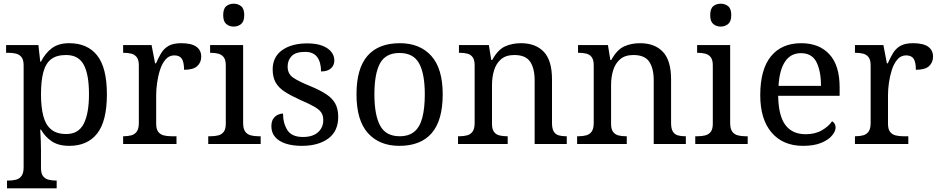

<svg xmlns="http://www.w3.org/2000/svg" viewBox="-20 -780 5089 1040"><path d="M18 240V198H26Q49 198 67.5 193Q86 188 97 172.5Q108 157 108 126V-426Q108 -456 96.5 -470.5Q85 -485 66.5 -489.5Q48 -494 26 -494H13V-536H188L198 -446H202Q225 -492 261 -519Q297 -546 355 -546Q454 -546 506.5 -479.5Q559 -413 559 -269Q559 -124 506.5 -57Q454 10 355 10Q297 10 260.5 -14.5Q224 -39 202 -78H198Q200 -49 201 -16.5Q202 16 202 35V131Q202 160 213.5 174.5Q225 189 243.5 193.5Q262 198 284 198H287V240ZM339 -54Q405 -54 433.5 -109.5Q462 -165 462 -270Q462 -377 433.5 -429.5Q405 -482 338 -482Q286 -482 256.5 -459Q227 -436 214.5 -388.5Q202 -341 202 -269Q202 -200 214.5 -152Q227 -104 257 -79Q287 -54 339 -54Z M647 0V-42H650Q673 -42 691.5 -47Q710 -52 721 -67.5Q732 -83 732 -114V-426Q732 -456 720.5 -470.5Q709 -485 690.5 -489.5Q672 -494 650 -494H647V-536H801L820 -437H825Q838 -467 853 -492Q868 -517 893 -531.5Q918 -546 962 -546Q1017 -546 1043.5 -527Q1070 -508 1070 -473Q1070 -442 1048.5 -422Q1027 -402 977 -402Q977 -443 965 -461.5Q953 -480 924 -480Q896 -480 877 -458Q858 -436 847 -402Q836 -368 831 -331.5Q826 -295 826 -266V-109Q826 -80 837.5 -65.5Q849 -51 867.5 -46.5Q886 -42 908 -42H936V0Z M1108 0V-42H1121Q1143 -42 1161.5 -46.5Q1180 -51 1191.5 -65.5Q1203 -80 1203 -109V-426Q1203 -456 1191.5 -470.5Q1180 -485 1161.5 -489.5Q1143 -494 1121 -494H1118V-536H1297V-114Q1297 -83 1308 -67.5Q1319 -52 1338 -47Q1357 -42 1379 -42H1392V0ZM1246 -636Q1222 -636 1205.5 -650Q1189 -664 1189 -698Q1189 -733 1205.5 -746.5Q1222 -760 1246 -760Q1269 -760 1286 -746.5Q1303 -733 1303 -698Q1303 -664 1286 -650Q1269 -636 1246 -636Z M1615 10Q1565 10 1528 -2Q1491 -14 1470.5 -37.5Q1450 -61 1450 -96Q1450 -123 1461 -138Q1472 -153 1486.5 -159Q1501 -165 1513 -165Q1513 -113 1536.5 -75.5Q1560 -38 1621 -38Q1674 -38 1702.5 -63.5Q1731 -89 1731 -129Q1731 -154 1720.5 -170Q1710 -186 1683.5 -201.5Q1657 -217 1608 -238Q1557 -261 1523.5 -282.5Q1490 -304 1473.5 -332.5Q1457 -361 1457 -404Q1457 -472 1508.5 -508.5Q1560 -545 1645 -545Q1693 -545 1725.5 -532.5Q1758 -520 1774.5 -499Q1791 -478 1791 -453Q1791 -426 1772.5 -409.5Q1754 -393 1719 -393Q1719 -443 1698 -471Q1677 -499 1633 -499Q1582 -499 1560 -476.5Q1538 -454 1538 -419Q1538 -381 1566.5 -360.5Q1595 -340 1662 -313Q1715 -291 1748 -269Q1781 -247 1796.5 -218Q1812 -189 1812 -147Q1812 -69 1758 -29.5Q1704 10 1615 10Z M2143 10Q2035 10 1973 -59Q1911 -128 1911 -269Q1911 -409 1970.5 -477.5Q2030 -546 2146 -546Q2254 -546 2316 -477.5Q2378 -409 2378 -269Q2378 -128 2318.5 -59Q2259 10 2143 10ZM2145 -42Q2195 -42 2225 -67.5Q2255 -93 2268 -144Q2281 -195 2281 -269Q2281 -381 2250 -437Q2219 -493 2144 -493Q2069 -493 2038.5 -437Q2008 -381 2008 -269Q2008 -157 2039 -99.5Q2070 -42 2145 -42Z M2461 0V-42H2469Q2492 -42 2510.5 -47Q2529 -52 2540 -67.5Q2551 -83 2551 -114V-426Q2551 -456 2540 -470.5Q2529 -485 2511 -489.5Q2493 -494 2471 -494H2466V-536H2628L2641 -455H2646Q2677 -511 2715.5 -528.5Q2754 -546 2802 -546Q2881 -546 2925.5 -499.5Q2970 -453 2970 -350V-114Q2970 -83 2979.5 -67.5Q2989 -52 3006 -47Q3023 -42 3045 -42H3050V0H2876V-345Q2876 -410 2851.5 -446Q2827 -482 2766 -482Q2721 -482 2694.5 -459.5Q2668 -437 2656.5 -400Q2645 -363 2645 -320V-109Q2645 -80 2656 -65.5Q2667 -51 2685 -46.5Q2703 -42 2725 -42H2730V0Z M3106 0V-42H3114Q3137 -42 3155.5 -47Q3174 -52 3185 -67.5Q3196 -83 3196 -114V-426Q3196 -456 3185 -470.5Q3174 -485 3156 -489.5Q3138 -494 3116 -494H3111V-536H3273L3286 -455H3291Q3322 -511 3360.5 -528.5Q3399 -546 3447 -546Q3526 -546 3570.5 -499.5Q3615 -453 3615 -350V-114Q3615 -83 3624.5 -67.5Q3634 -52 3651 -47Q3668 -42 3690 -42H3695V0H3521V-345Q3521 -410 3496.5 -446Q3472 -482 3411 -482Q3366 -482 3339.5 -459.5Q3313 -437 3301.5 -400Q3290 -363 3290 -320V-109Q3290 -80 3301 -65.5Q3312 -51 3330 -46.5Q3348 -42 3370 -42H3375V0Z M3746 0V-42H3759Q3781 -42 3799.5 -46.5Q3818 -51 3829.5 -65.5Q3841 -80 3841 -109V-426Q3841 -456 3829.5 -470.5Q3818 -485 3799.5 -489.5Q3781 -494 3759 -494H3756V-536H3935V-114Q3935 -83 3946 -67.5Q3957 -52 3976 -47Q3995 -42 4017 -42H4030V0ZM3884 -636Q3860 -636 3843.5 -650Q3827 -664 3827 -698Q3827 -733 3843.5 -746.5Q3860 -760 3884 -760Q3907 -760 3924 -746.5Q3941 -733 3941 -698Q3941 -664 3924 -650Q3907 -636 3884 -636Z M4330 10Q4221 10 4159.5 -62Q4098 -134 4098 -264Q4098 -404 4156 -475Q4214 -546 4320 -546Q4417 -546 4472.5 -486Q4528 -426 4528 -307V-261H4195Q4197 -152 4234.5 -102.5Q4272 -53 4344 -53Q4396 -53 4432.5 -74.5Q4469 -96 4487 -123Q4494 -120 4500 -111Q4506 -102 4506 -89Q4506 -69 4487 -46Q4468 -23 4429 -6.5Q4390 10 4330 10ZM4427 -315Q4427 -395 4402.5 -443.5Q4378 -492 4318 -492Q4263 -492 4232.5 -446.5Q4202 -401 4197 -315Z M4611 0V-42H4614Q4637 -42 4655.5 -47Q4674 -52 4685 -67.5Q4696 -83 4696 -114V-426Q4696 -456 4684.5 -470.5Q4673 -485 4654.5 -489.5Q4636 -494 4614 -494H4611V-536H4765L4784 -437H4789Q4802 -467 4817 -492Q4832 -517 4857 -531.5Q4882 -546 4926 -546Q4981 -546 5007.5 -527Q5034 -508 5034 -473Q5034 -442 5012.5 -422Q4991 -402 4941 -402Q4941 -443 4929 -461.5Q4917 -480 4888 -480Q4860 -480 4841 -458Q4822 -436 4811 -402Q4800 -368 4795 -331.5Q4790 -295 4790 -266V-109Q4790 -80 4801.5 -65.5Q4813 -51 4831.5 -46.5Q4850 -42 4872 -42H4900V0Z"/></svg>

Font: Noto Rashi Hebrew
Style: Regular
Weight: 400
Version: Version 1.006